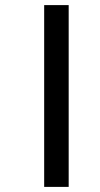

<svg xmlns="http://www.w3.org/2000/svg" viewBox="-20 -682 390 752"><path d="M153 -662H249V50H153Z"/></svg>

Font: Noto Sans Sinhala Condensed SemiBold
Style: Regular
Weight: 600
Width: 3
Designer: Jelle Bosma - Monotype Design Team
Foundry: Monotype Imaging Inc.
Version: Version 2.006; ttfautohint (v1.8.4.7-5d5b)